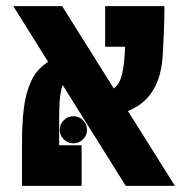

<svg xmlns="http://www.w3.org/2000/svg" viewBox="-20 -606 626 626"><path d="M390.1 0 23.4 -585.9H182.6L550.3 0ZM101.1 0V-132.3H246.1V0ZM51.8 0Q51.8 -15.1 51.8 -54.2Q51.8 -93.3 51.8 -144.5Q51.8 -201.7 57.6 -251.5Q63.5 -301.3 80.6 -339.4Q97.7 -377.4 131.3 -400.4Q165 -423.3 221.2 -427.2L233.9 -369.6Q213.9 -366.2 200.2 -354.7Q186.5 -343.3 179.7 -313.2Q172.9 -283.2 172.9 -224.1Q172.9 -198.7 172.9 -164.1Q172.9 -129.4 172.9 -94.7Q172.9 -60.1 172.9 -33.9Q172.9 -7.8 172.9 0ZM290 -226.1 285.2 -301.8Q324.7 -301.8 345.5 -314Q366.2 -326.2 374.8 -353Q383.3 -379.9 386.2 -424.3Q388.7 -463.4 390.9 -505.4Q393.1 -547.4 393.1 -585.9H516.1Q516.1 -547.4 514.4 -503.2Q512.7 -459 510.7 -428.2Q507.3 -369.6 489 -330.6Q470.7 -291.5 440.7 -268.6Q410.6 -245.6 372.3 -235.8Q334 -226.1 290 -226.1ZM322.8 -453.6V-585.9H511.7L477.5 -453.6ZM219.2 -138.7Q201.2 -138.7 188 -151.6Q174.8 -164.6 174.8 -182.6Q174.8 -201.2 188 -214.1Q201.2 -227.1 219.2 -227.1Q237.8 -227.1 250.7 -214.1Q263.7 -201.2 263.7 -182.6Q263.7 -164.6 250.7 -151.6Q237.8 -138.7 219.2 -138.7Z"/></svg>

Font: Cascadia Code
Style: Regular
Weight: 400
Monospace: yes
Designer: Aaron Bell
Foundry: Saja Typeworks
Version: Version 2106.017